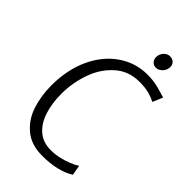

<svg xmlns="http://www.w3.org/2000/svg" viewBox="-275 -1012 1109 1109"><g transform="rotate(45 280.0 -457.5)"><path d="M304 7Q214 7 158 -40Q102 -86.5 78 -160Q54 -233.5 54 -318Q54 -446.5 100 -546Q146 -645 225.8 -700Q305.5 -755 402 -755Q427 -755 447.5 -752.8Q468 -750.5 493.8 -744Q519.5 -737.5 560 -725L534 -663Q509.5 -676 478 -684.5Q446.5 -693 399 -693Q311 -693 250 -638Q188.5 -583.5 158.8 -498.8Q129 -414 129 -324Q129 -249 148.5 -187Q168 -125 209.5 -88Q251 -51 317 -51Q350.5 -51 385 -59Q419.5 -67 448.8 -79Q478 -91 496 -103L507 -41Q430.5 7 304 7ZM408 -817Q390 -817 378 -829.5Q366 -842 366 -862Q366 -886 382.2 -904Q398.5 -922 420 -922Q440.5 -922 452.8 -910Q465 -898 465 -879Q465 -854.5 447.8 -835.8Q430.5 -817 408 -817Z"/></g></svg>

Font: Merriweather Sans Light
Style: Italic
Weight: 300
Italic angle: -7.5°
Designer: Eben Sorkin
Foundry: Eben Sorkin
Version: Version 2.001; ttfautohint (v1.8.3)